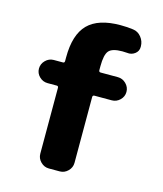

<svg xmlns="http://www.w3.org/2000/svg" viewBox="-111 -822 766 905"><g transform="rotate(15 272.0 -370.0)"><path d="M103 -387Q80 -387 63 -403.5Q46 -420 46 -443Q46 -466 63 -483Q80 -500 103 -500H148Q156 -500 156 -509V-527Q156 -638 206.5 -689Q257 -740 365 -740Q400 -740 427 -736Q451 -733 467 -713Q483 -693 483 -668V-665Q483 -644 466 -631.5Q449 -619 428 -622Q420 -623 405 -623Q356 -623 339.5 -604Q323 -585 323 -528V-509Q323 -500 332 -500H416Q439 -500 456 -483Q473 -466 473 -443Q473 -420 456 -403.5Q439 -387 416 -387H332Q323 -387 323 -378V-57Q323 -34 306 -17Q289 0 266 0H213Q190 0 173 -17Q156 -34 156 -57V-378Q156 -387 148 -387Z"/></g></svg>

Font: Rounded Mplus 1c ExtraBold
Style: Regular
Weight: 800
Version: Version 1.059.20150529